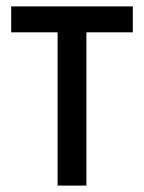

<svg xmlns="http://www.w3.org/2000/svg" viewBox="-20 -580 450 600"><path d="M250 0V-479H395V-560H15V-479H160V0Z"/></svg>

Font: Tektur SemiCondensed
Style: Regular
Weight: 400
Width: 4
Designer: Adam Jagosz
Foundry: Adam Jagosz
Version: Version 1.005;gftools[0.9.30]